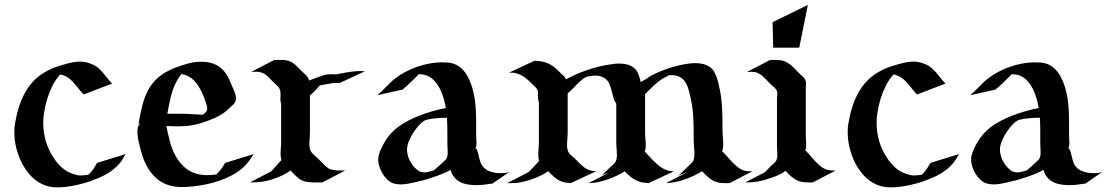

<svg xmlns="http://www.w3.org/2000/svg" viewBox="-20 -755 4594 794"><path d="M499.3 -117.7Q493.7 -107.4 487.7 -97.7Q481.7 -87.9 474.1 -78.9Q462.9 -65.7 449.5 -54.9Q436 -44.2 421 -35.5Q406 -26.9 390.1 -20Q374.3 -13.2 358.4 -7.3Q343 -1.7 323.7 3.5Q304.4 8.8 284.2 12.7Q263.9 16.6 243.9 18.6Q223.9 20.5 206.8 19.5Q184.1 18.3 164.3 10.6Q144.5 2.9 127.9 -9.6Q111.3 -22.2 97.8 -38.8Q84.2 -55.4 73.9 -74.3Q63.5 -93.3 56.2 -113.8Q48.8 -134.3 44.7 -154.5Q43.2 -162.4 42.2 -168.9Q41.3 -175.5 40.6 -181.8Q40 -188 39.8 -194.6Q39.6 -201.2 39.3 -209Q38.8 -226.1 41.9 -243.3Q44.9 -260.5 48.6 -276.9Q53.2 -297.4 59.8 -317.5Q66.4 -337.6 75.6 -356.7Q84.7 -375.7 96.7 -393.1Q108.6 -410.4 124 -425.3Q134 -435.1 146.1 -443.8Q158.2 -452.6 171.4 -459.8Q184.6 -467 198.2 -472.8Q211.9 -478.5 225.1 -482.4Q238 -486.3 251.5 -490.2Q264.9 -494.1 278.6 -496.8Q292.2 -499.5 306.2 -500.2Q320.1 -501 333.7 -498Q340.1 -496.8 346.1 -494.8Q352.1 -492.7 357.9 -490.5Q372.6 -485.4 383.9 -475.8Q395.3 -466.3 405.2 -455Q415 -443.6 424.2 -431.6Q433.3 -419.7 443.6 -409.4Q414.1 -397.9 384.8 -386.8Q355.5 -375.7 325.9 -364.3Q317.4 -372.8 309.8 -382.4Q302.2 -392.1 294.6 -401.5Q286.9 -410.9 278.4 -419.6Q270 -428.2 259.8 -434.8Q252.4 -439.7 245 -442.3Q237.5 -444.8 229.2 -447.5Q209.2 -425.3 196.5 -399.5Q183.8 -373.8 175 -345.5Q166 -316.2 161.9 -286.7Q157.7 -257.3 159.5 -228.3Q161.4 -199.2 169.7 -170.8Q178 -142.3 193.8 -115Q200.4 -103.8 208.3 -92.8Q216.1 -81.8 225.5 -72Q234.9 -62.3 245.6 -54.2Q256.3 -46.1 268.6 -40.8Q274.9 -38.1 281.6 -36Q288.3 -33.9 294.9 -32Q305.4 -28.8 316.4 -29.4Q327.4 -30 337.9 -31.2H338.9Q340.8 -32 345.7 -32.7Q357.4 -43 365.7 -55.4Q374 -67.9 381.8 -81.5Z M548.3 -203.6Q547.6 -216.1 549.9 -226.9Q552.2 -237.8 560.8 -245.4L552.7 -242.7Q556.4 -261.7 560.1 -281.1Q563.7 -300.5 568.7 -319.6Q573.7 -338.6 580.8 -356.8Q587.9 -375 598.1 -391.8Q611.6 -413.8 628.9 -429.7Q646.2 -445.6 666.6 -457.2Q687 -468.8 709.6 -476.9Q732.2 -485.1 756.1 -491.9Q767.3 -495.1 779.7 -497.1Q792 -499 804.4 -499.5Q816.9 -500 829.2 -498.9Q841.6 -497.8 853 -494.6Q873.3 -489 887.3 -478.6Q901.4 -468.3 911.5 -454.3Q921.6 -440.4 929.1 -424Q936.5 -407.5 943.6 -389.9Q945.8 -384.5 948.4 -378.5Q950.9 -372.6 952.9 -366.3Q954.8 -360.1 955.8 -353.8Q956.8 -347.4 955.3 -341.6Q952.6 -330.6 944.9 -322.9Q937.3 -315.2 929 -308.3Q923.3 -303.5 917.6 -298Q911.9 -292.5 905.8 -288.3Q892.6 -279.3 878.1 -272Q863.5 -264.6 848.6 -259Q844.2 -257.3 837.5 -255Q830.8 -252.7 823.5 -250.1Q816.2 -247.6 808.8 -245.2Q801.5 -242.9 795.4 -241.5Q768.3 -234.6 741.1 -233.3Q713.9 -231.9 686 -233.2L668.5 -233.9Q669.7 -223.9 671.8 -214.2Q673.8 -204.6 676.5 -195.3Q679.2 -185.3 681.3 -175.5Q683.3 -165.8 686.5 -156Q691.7 -139.9 699.1 -123.8Q706.5 -107.7 716.7 -93.3Q726.8 -78.9 739.5 -66.8Q752.2 -54.7 767.6 -46.4Q780 -39.8 793.2 -36.3Q806.4 -32.7 819.9 -31.5Q833.5 -30.3 847.3 -31Q861.1 -31.7 874.8 -33.7Q886.2 -43.9 894.9 -56.3Q903.6 -68.6 911.6 -81.5Q941.2 -90.8 970.3 -99.7Q999.5 -108.6 1029.1 -117.7Q1019.3 -102.1 1008.8 -87.9Q998.3 -73.7 984.4 -61.3Q964.6 -43.7 940.1 -30.6Q915.5 -17.6 888.8 -8.2Q862.1 1.2 834.5 7Q806.9 12.7 781 15.6Q765.1 17.3 748.7 18.2Q732.2 19 715.9 17.8Q699.7 16.6 684 12.7Q668.2 8.8 653.6 1Q638.9 -6.8 627.1 -17.3Q615.2 -27.8 605.5 -40.3Q595.7 -52.7 588 -66.8Q580.3 -80.8 574.2 -95.7Q570.8 -104.2 568.1 -112.9Q565.4 -121.6 563 -130.4Q558.1 -148.4 553.8 -166.9Q549.6 -185.3 548.3 -203.6ZM705.1 -408.2Q698 -393.8 693.1 -378.4Q688.2 -363 684.6 -347.4Q680.9 -331.8 677.9 -315.9Q674.8 -300 671.9 -284.4Q685.5 -285.2 698.9 -284.8Q712.2 -284.4 725.1 -284.4Q734.6 -284.4 744 -284.3Q753.4 -284.2 762.9 -283.7Q777.3 -283 791.5 -281.9Q805.7 -280.8 820.1 -281.2L831.1 -291L833.5 -294.2Q834.7 -296.1 835.2 -297.1Q835.7 -298.1 836.2 -300.3Q837.4 -306.2 836.4 -312.4Q835.4 -318.6 833.5 -324.2Q827.9 -341.8 821 -359.1Q814.2 -376.5 804.9 -392.1Q798.8 -402.6 791.4 -412.1Q783.9 -421.6 774.9 -429.1Q765.9 -436.5 755.1 -441.5Q744.4 -446.5 731.7 -448.5Q730.7 -448.5 730.2 -448.7L728 -446Q720.9 -437 715.5 -427.9Q710 -418.7 705.1 -408.2ZM836.7 -297.6Q836.2 -296.9 835.7 -296.3Q835.2 -295.7 834.7 -294.9Q835.7 -296.1 836.4 -297.2Q837.2 -298.3 836.7 -297.6ZM750.5 -467Q750.2 -467 750 -466.8Q750.2 -466.8 750.2 -466.9Q750.2 -467 750.5 -467Z M1113.8 -506.8Q1126.5 -506.8 1139.5 -507.3Q1152.6 -507.8 1165 -505.4Q1175.5 -503.4 1184.2 -498.8Q1192.9 -494.1 1200.4 -487.8Q1208 -481.4 1214.8 -474.1Q1221.7 -466.8 1228.8 -459.7Q1232.2 -456.3 1236.1 -453Q1240 -449.7 1243.7 -446.2Q1247.3 -442.6 1250.4 -438.7Q1253.4 -434.8 1255.4 -430.2Q1256.1 -428.2 1256.7 -426Q1257.3 -423.8 1257.8 -421.9Q1271 -427.5 1284.9 -432.1Q1298.8 -436.8 1314.7 -442.9Q1326.4 -447 1340.5 -447.8Q1354.5 -448.5 1366.9 -447.3Q1367.9 -447.3 1369.3 -447.4Q1370.6 -447.5 1372.1 -447.8Q1374 -448.2 1376.1 -448.5Q1378.2 -448.7 1379.4 -449.2L1410.9 -455.1Q1430.7 -458.5 1449.7 -460.3Q1468.8 -462.2 1488.8 -460.2L1383.5 -411.1Q1376.7 -411.6 1370.2 -411.9Q1363.8 -412.1 1357.2 -411.6Q1343.3 -409.7 1329.6 -406.7Q1315.9 -403.8 1302 -401.6Q1296.4 -395.3 1291.1 -389Q1285.9 -382.8 1280 -377Q1275.6 -372.8 1271.1 -368.7Q1266.6 -364.5 1261.7 -360.6V-204.1Q1261.7 -195.3 1260.7 -185.9Q1259.8 -176.5 1259.4 -167Q1259 -157.5 1259.9 -148.3Q1260.7 -139.2 1264.6 -131.1Q1267.1 -126.2 1270.4 -122.3Q1273.7 -118.4 1277.6 -114.9Q1281.5 -111.3 1285.5 -108Q1289.6 -104.7 1293.2 -101.3Q1304.9 -90.3 1315.4 -78.9Q1325.9 -67.4 1339.1 -58.1Q1347.4 -54.4 1355.8 -52.6Q1364.3 -50.8 1372.8 -50.2Q1381.3 -49.6 1390.1 -49.7Q1398.9 -49.8 1407.7 -49.8L1313 -0.7Q1303.5 -0.7 1293.9 -0.5Q1284.4 -0.2 1275 -0.5Q1265.6 -0.7 1256.2 -2Q1246.8 -3.2 1237.5 -5.9Q1229.7 -8.1 1223 -12.1Q1216.3 -16.1 1210.2 -21.2Q1204.1 -26.4 1198.6 -32.1Q1193.1 -37.8 1187.7 -43.7L1181.6 -49.6Q1169.4 -41 1154.4 -33.3Q1139.4 -25.6 1123.3 -19.5Q1107.2 -13.4 1091.3 -9.2Q1075.4 -4.9 1061.8 -3.2Q1049.3 -1.5 1037.6 -1.1Q1025.9 -0.7 1013.4 -0.7L1100.6 -45.9L1102.8 -48.1Q1113.8 -59.1 1123.5 -70.7Q1133.3 -82.3 1144 -93.3Q1141.4 -101.6 1140.7 -110.2Q1140.1 -118.9 1140.5 -127.7Q1140.9 -136.5 1141.7 -145.4Q1142.6 -154.3 1142.6 -162.8V-323.7Q1139.9 -334.7 1139.6 -345.7Q1139.6 -350.1 1139.9 -355.5Q1140.1 -360.8 1140.1 -366.3Q1140.1 -371.8 1139.4 -377Q1138.7 -382.1 1137 -386.2Q1133.1 -395.3 1125.5 -401.6Q1117.9 -408 1111.1 -414.6Q1104.7 -420.7 1098.8 -427.4Q1092.8 -434.1 1086.2 -440.1Q1079.6 -446 1072 -450.4Q1064.5 -454.8 1055.2 -456.8Q1046.4 -458.7 1037.1 -458.3Q1027.8 -457.8 1019 -457.8ZM1143.1 -51H1143.3Q1144 -51 1145.1 -51.3Q1146.2 -51.5 1147.2 -51.6Q1148.2 -51.8 1148.8 -51.9Q1149.4 -52 1148.7 -52ZM1367.9 -447Q1366.7 -446.8 1367.3 -446.8Q1367.9 -446.8 1369.4 -447.3Q1368.9 -447 1367.9 -447ZM1080.1 -28.8Q1080.3 -28.8 1080.3 -28.9Q1080.3 -29.1 1080.6 -29.1H1080.3Q1080.1 -29.1 1080.1 -28.8Z M1540.5 -361.3Q1550.5 -369.6 1559.7 -378.8Q1568.8 -387.9 1578 -397.1Q1587.2 -406.2 1596.4 -415.2Q1605.7 -424.1 1616 -431.9Q1634 -445.8 1656.6 -457.8Q1679.2 -469.7 1703.7 -478.4Q1728.3 -487.1 1753.3 -491.9Q1778.3 -496.8 1801.5 -497.1Q1817.1 -497.3 1833 -496.1Q1848.9 -494.9 1863.5 -488.5Q1875.2 -483.4 1884.6 -475.5Q1894 -467.5 1901.6 -457.8Q1909.2 -448 1915 -436.8Q1920.9 -425.5 1925.3 -414.3Q1934.1 -392.1 1939 -369.3Q1943.8 -346.4 1946 -323.2Q1948.2 -300 1948.7 -276.5Q1949.2 -252.9 1949.2 -229.5Q1949.2 -220 1949 -210.3Q1948.7 -200.7 1949.2 -191.2Q1950 -178.2 1950.4 -165.3Q1950.9 -152.3 1946 -140.1L1949 -141.4Q1954.8 -131.3 1957.2 -121.1Q1959.5 -110.8 1961.9 -100.7Q1964.4 -90.6 1968.1 -80.8Q1971.9 -71 1980.7 -62Q1984.9 -57.9 1990.2 -54.1Q1995.6 -50.3 2001 -48.1Q2013.2 -43.2 2026.5 -40.8Q2039.8 -38.3 2053 -38.8Q2057.1 -39.1 2060.9 -39.2Q2064.7 -39.3 2068.8 -39.8Q2071 -40 2074.8 -40.8Q2078.6 -41.5 2081.9 -42Q2085.2 -42.5 2086.8 -42.6Q2088.4 -42.7 2086.4 -41.7Q2085 -41 2083.5 -40.6Q2082 -40.3 2080.6 -39.8L2016.8 3.9Q2000.7 6.6 1981.9 8.8Q1963.1 11 1944.1 10.6Q1925 10.3 1907 6.2Q1888.9 2.2 1874.8 -7.3Q1870.6 -10 1867.8 -12.3Q1865 -14.6 1862.8 -17.1Q1860.6 -19.5 1858.4 -22.5Q1856.2 -25.4 1853.3 -29.3Q1849.6 -34.2 1847.4 -40Q1845.2 -45.9 1843.8 -52.2Q1824.5 -42 1804.2 -34.1Q1783.9 -26.1 1763.9 -19.8Q1752.2 -16.1 1740 -12.2Q1727.8 -8.3 1715.6 -6.1Q1718 -6.8 1716.2 -6.3Q1714.4 -5.9 1710.7 -4.9Q1707 -3.9 1702.6 -2.9Q1698.2 -2 1695.8 -1.2L1678.7 2.4Q1665 5.4 1650.8 7Q1636.5 8.5 1622.6 6.6Q1614.3 5.6 1606.8 3.3Q1599.4 1 1592.5 -3.7Q1581.1 -11.2 1571.3 -23.6Q1561.5 -35.9 1554.9 -50.2Q1548.3 -64.5 1545.5 -79.7Q1542.7 -95 1545.4 -108.6Q1547.9 -120.8 1552.7 -132.3Q1557.6 -143.8 1563.2 -154.5Q1571.8 -170.7 1582.3 -185.4Q1592.8 -200.2 1606 -212.6Q1622.1 -228.5 1643.7 -241.9Q1665.3 -255.4 1688.8 -266.1Q1712.4 -276.9 1736.6 -285Q1760.7 -293.2 1782.2 -298.8Q1792.5 -301.5 1802.9 -303.8Q1813.2 -306.2 1823.7 -308.1Q1820.6 -328.1 1814.9 -347.5Q1809.3 -366.9 1800.3 -385.5Q1794.9 -396.2 1788.5 -406Q1782 -415.8 1773.8 -423.8Q1765.6 -431.9 1755.6 -437.6Q1745.6 -443.4 1733.6 -446Q1728.3 -447.3 1722.9 -447.6Q1717.5 -448 1711.9 -448.2Q1708.5 -444.8 1705.3 -441.5Q1702.1 -438.2 1698.7 -434.8Q1685.5 -421.6 1672.4 -409.1Q1659.2 -396.5 1644.8 -384.5ZM1830.1 -188.2Q1830.1 -208 1829.8 -228.1Q1829.6 -248.3 1828.1 -268.3Q1805.9 -267.8 1784.1 -266.1Q1762.2 -264.4 1740.5 -259Q1736.8 -256.8 1734 -255.1Q1731.2 -253.4 1728.6 -251.7Q1726.1 -250 1723.5 -247.7Q1720.9 -245.4 1717.8 -242.2Q1709.2 -233.6 1700 -221.6Q1690.7 -209.5 1682.9 -195.8Q1675 -182.1 1669.6 -168Q1664.1 -153.8 1663.3 -141.4Q1662.6 -129.6 1665.2 -118Q1667.7 -106.4 1672.6 -95.5Q1677.5 -84.5 1684.4 -74.7Q1691.4 -64.9 1700 -57.1Q1703.1 -54.4 1707.6 -50.9Q1712.2 -47.4 1716.3 -45.7Q1723.9 -43 1730.3 -42.4Q1736.8 -41.7 1744.6 -42.7Q1754.4 -44.7 1761.7 -46.9L1764.6 -47.9Q1765.4 -48.1 1766.5 -48.3Q1767.6 -48.6 1768.8 -48.8Q1770.8 -49.3 1771.4 -49.6Q1772 -49.8 1770.8 -49.3H1771.2Q1773.2 -50.5 1774.9 -51.6Q1776.6 -52.7 1778.3 -54Q1787.1 -61 1795.5 -69Q1804 -76.9 1812.5 -84.5L1823.5 -95Q1824 -95.9 1825.1 -97.4Q1826.2 -98.9 1827.1 -100.6Q1829.6 -106 1830.3 -110.8Q1831.8 -119.4 1831.4 -127.8Q1831.1 -136.2 1830.6 -144.8Q1829.8 -155.8 1830 -166.5Q1830.1 -177.2 1830.1 -188.2ZM1828.9 -101.3 1828.6 -101.1Q1828.9 -101.1 1828.9 -101.3Z M2190.2 -503.7Q2208 -503.2 2222.4 -500.4Q2236.8 -497.6 2249.4 -491.6Q2262 -485.6 2273.4 -476.3Q2284.9 -467 2296.9 -454.1Q2299.8 -450.9 2303.1 -448.1Q2306.4 -445.3 2309.6 -442.4Q2312.7 -439.5 2315.4 -436.2Q2318.1 -432.9 2319.8 -429L2320.8 -426.8Q2339.8 -437.7 2360.7 -446.9Q2381.6 -456.1 2403.2 -463.6Q2424.8 -471.2 2446.4 -476.9Q2468 -482.7 2488.5 -486.3Q2502 -488.8 2517.3 -490.7Q2532.7 -492.7 2548.1 -492.1Q2563.5 -491.5 2577.6 -487.2Q2591.8 -482.9 2603.3 -472.9Q2609.6 -467.3 2613.8 -460.6Q2617.9 -453.9 2620.8 -446.5Q2623.8 -439.2 2625.7 -431.4Q2627.7 -423.6 2629.6 -415.5Q2634.5 -418.5 2639.5 -421.4Q2644.5 -424.3 2649.9 -427Q2668.9 -441.2 2689.8 -450.8Q2710.7 -460.4 2732.9 -468.3Q2756.6 -476.6 2780.4 -482.9Q2804.2 -489.3 2829.3 -492.2Q2840.6 -493.7 2852.5 -493.9Q2864.5 -494.1 2876.1 -492.6Q2887.7 -491 2898.6 -486.9Q2909.4 -482.9 2918.7 -475.6Q2927.2 -469 2933.1 -458.9Q2939 -448.7 2943.1 -437.1Q2947.3 -425.5 2950.1 -413.8Q2952.9 -402.1 2955.1 -392.1Q2960.2 -370.1 2962.8 -347.7Q2965.3 -325.2 2966.4 -302.7Q2967.5 -280.3 2967.7 -257.6Q2967.8 -234.9 2967.8 -212.4Q2967.8 -202.6 2969 -191.8Q2970.2 -180.9 2970.7 -169.8Q2971.2 -158.7 2970.3 -147.9Q2969.5 -137.2 2965.3 -127.9L2967.8 -128.9Q2976.6 -120.1 2986.6 -108.4Q2996.6 -96.7 3007.4 -85.3Q3018.3 -74 3029.8 -64.6Q3041.3 -55.2 3052.7 -51Q3062 -47.6 3071.9 -47.1Q3081.8 -46.6 3091.6 -46.6L2996.8 2.4Q2982.7 2.4 2968 2.1Q2953.4 1.7 2939.7 -3.2Q2924.1 -8.8 2910.2 -20.9Q2896.2 -33 2883.3 -47.1Q2882.8 -46.9 2882.4 -46.6Q2882.1 -46.4 2881.6 -46.1Q2868.4 -37.8 2853.3 -30.4Q2838.1 -22.9 2822.1 -16.8Q2806.2 -10.7 2789.9 -6.3Q2773.7 -2 2758.5 0.2Q2757.3 0.5 2754 0.7Q2750.7 1 2746.8 1.3Q2742.9 1.7 2739.4 2.1Q2735.8 2.4 2734.4 2.4L2822 -43Q2821.3 -43 2820.3 -42.5Q2813.7 -39.8 2807.3 -37.5Q2800.8 -35.2 2794.2 -32.7Q2790.5 -30.5 2786.5 -28.7Q2782.5 -26.9 2778.6 -24.9Q2777.6 -24.4 2778.3 -24.8Q2779.1 -25.1 2780.3 -25.9Q2781.5 -26.6 2783.1 -27.5Q2784.7 -28.3 2785.6 -28.8Q2786.1 -29.1 2786.3 -29.3Q2786.4 -29.5 2786.9 -30Q2785.9 -29.5 2785.6 -29.5Q2784.4 -29.1 2785.3 -29.5Q2786.1 -30 2787.8 -30.8Q2798.3 -40 2808 -49.8Q2817.6 -59.6 2827.9 -69.3Q2831.8 -73.2 2835.9 -76.8Q2840.1 -80.3 2843.8 -84.5Q2849.1 -91.8 2850.6 -103Q2852.1 -114.3 2851.7 -126.3Q2851.3 -138.4 2850 -150.4Q2848.6 -162.4 2848.6 -171.1V-211.4Q2848.4 -246.8 2846.1 -281.6Q2843.8 -316.4 2835.9 -350.8Q2832.5 -366.2 2828.2 -382.2Q2824 -398.2 2816.2 -412.1Q2807.9 -426.8 2794.2 -434.8Q2780.5 -442.9 2763.7 -444.1Q2760.3 -444.3 2754.9 -444.3Q2749.5 -444.3 2745.4 -443.8Q2739 -439.7 2732.3 -436Q2725.6 -432.4 2718.8 -429Q2698.7 -415.5 2681.6 -399.3Q2664.6 -383.1 2647.7 -366V-202.9Q2647.7 -194.3 2648.7 -184.4Q2649.7 -174.6 2650.3 -164.3Q2650.9 -154.1 2650 -144.2Q2649.2 -134.3 2645.5 -126L2647.7 -127Q2658.2 -116.5 2668.6 -104.7Q2679 -93 2690.2 -82.4Q2701.4 -71.8 2713.9 -63.1Q2726.3 -54.4 2741.2 -50.3Q2745.6 -49.1 2748.4 -48.5Q2751.2 -47.9 2753.9 -47.6Q2756.6 -47.4 2759.6 -47.1Q2762.7 -46.9 2767.1 -46.6L2661.9 2.4Q2650.1 1.7 2638.8 -0.1Q2627.4 -2 2616.5 -6.6Q2600.8 -13.2 2587.9 -23.8Q2575 -34.4 2563.2 -46.6Q2550.5 -38.1 2534.8 -30.4Q2519 -22.7 2502.3 -16.5Q2485.6 -10.3 2469.1 -5.7Q2452.6 -1.2 2438.5 0.5Q2432.6 1.5 2426.1 1.7Q2419.7 2 2413.8 2.4L2498.5 -41.3Q2489.3 -37.6 2484.1 -35.8Q2479 -33.9 2476.4 -33.2Q2473.9 -32.5 2472.9 -32.2Q2471.9 -32 2470.8 -31.4Q2469.7 -30.8 2467.4 -29.1Q2465.1 -27.3 2459.7 -23.9Q2461.7 -25.1 2463.4 -26.4Q2465.1 -27.6 2466.3 -28.6Q2467 -29.1 2469.2 -30.9Q2471.4 -32.7 2473.9 -34.9Q2476.3 -37.1 2478.5 -39.1Q2480.7 -41 2481.4 -41.5Q2487.8 -47.6 2493.9 -54Q2500 -60.3 2506.3 -66.4Q2510.7 -70.3 2514.5 -73.6Q2518.3 -76.9 2521.4 -80.3Q2524.4 -83.7 2526.5 -88Q2528.6 -92.3 2529.8 -98.4Q2531.2 -106.2 2531.2 -114.1Q2531.2 -122.1 2530.6 -130Q2530 -137.9 2529.3 -145.9Q2528.6 -153.8 2528.6 -161.6V-326.2Q2520.3 -337.9 2516.5 -351.7Q2512.7 -365.5 2509.4 -379.3Q2506.1 -393.1 2501.2 -405.6Q2496.3 -418.2 2485.6 -427.7Q2477.5 -434.8 2467.2 -438.4Q2456.8 -441.9 2446.3 -442.4Q2444.1 -442.4 2439.9 -442.3Q2435.8 -442.1 2433.1 -442.1Q2429.9 -441.7 2426.3 -441Q2422.6 -440.4 2419.1 -439.9Q2415.5 -439.5 2412.5 -438.8Q2409.4 -438.2 2408 -438Q2399.9 -435.1 2392.3 -429.7Q2384.8 -424.3 2377.8 -418Q2370.8 -411.6 2364.5 -404.8Q2358.2 -397.9 2352.3 -391.8Q2346.2 -385.7 2340.1 -380.1Q2334 -374.5 2327.6 -369.1V-204.8Q2327.6 -195.6 2326.7 -186.2Q2325.7 -176.8 2325.2 -167.5Q2324.7 -158.2 2325.2 -148.9Q2325.7 -139.6 2328.6 -130.9Q2330.3 -126 2333.3 -122.1Q2336.2 -118.2 2339.8 -114.6Q2343.5 -111.1 2347.5 -107.9Q2351.6 -104.7 2355 -101.6Q2361.8 -95 2368.7 -87.9Q2375.5 -80.8 2382.6 -74.1Q2389.6 -67.4 2397.5 -61.6Q2405.3 -55.9 2414.6 -52.5Q2422.1 -49.6 2429.7 -48.5Q2437.3 -47.4 2445.1 -46.6L2339.8 2.4Q2330.1 1.7 2320.4 0.2Q2310.8 -1.2 2301.5 -4.6Q2293.2 -7.8 2285.9 -12.6Q2278.6 -17.3 2272 -22.8Q2265.4 -28.3 2259.3 -34.5Q2253.2 -40.8 2247.1 -46.9Q2234.6 -38.3 2220.2 -31.1Q2205.8 -23.9 2190.7 -17.9Q2175.5 -12 2160 -7.6Q2144.5 -3.2 2130.4 -0.7Q2117.2 1.7 2103.9 2.1Q2090.6 2.4 2077.4 2.4L2166.5 -43.7Q2177.7 -54.7 2188.1 -66.4Q2198.5 -78.1 2209.5 -89.6Q2206.5 -98.6 2206.1 -107.8Q2205.6 -116.9 2206.2 -126.3Q2206.8 -135.7 2207.6 -145Q2208.5 -154.3 2208.5 -163.6V-332.3Q2205.1 -341.6 2204.8 -350.8Q2204.6 -354.7 2204.8 -359Q2205.1 -363.3 2205.1 -367.6Q2205.1 -371.8 2204.5 -376Q2203.9 -380.1 2202.1 -383.8Q2200.2 -387.7 2197.4 -391Q2194.6 -394.3 2191.5 -397.2Q2188.5 -400.1 2185.3 -403Q2182.1 -405.8 2179.2 -408.9Q2165.3 -423.8 2149 -435.7Q2132.8 -447.5 2112.8 -452.4Q2106 -454.3 2098.9 -454.3Q2091.8 -454.3 2085 -454.6ZM2209 -48.1Q2210.7 -48.3 2212.3 -48.7Q2213.9 -49.1 2212.6 -48.8ZM2457.8 -22.7 2459.7 -23.9Q2459.2 -23.4 2458.7 -23.3Q2458.3 -23.2 2457.8 -22.7ZM2457 -22.2 2457.8 -22.7Q2457.3 -22.2 2457 -22.2Z M3161.6 -505.4 3152.1 -503.9Q3152.3 -503.9 3153.3 -504.4L3162.6 -505.9L3164.1 -506.6H3168L3168.7 -506.8Q3172.1 -507.3 3176 -507.2Q3179.9 -507.1 3183.6 -507.1Q3195.1 -507.1 3204.1 -506.2Q3213.1 -505.4 3221.1 -502.8Q3229 -500.2 3236.7 -495.6Q3244.4 -491 3253.7 -483.2Q3261.7 -476.3 3268.7 -468.4Q3275.6 -460.4 3283.2 -453.4Q3286.9 -450 3291 -446.4Q3295.2 -442.9 3299.1 -439.2Q3303 -435.5 3306.2 -431.3Q3309.3 -427 3311.3 -422.1Q3314.2 -414.1 3313.2 -405.6Q3312.3 -397.2 3312.3 -388.9V-189.5Q3312.3 -182.1 3313 -174.7Q3313.7 -167.2 3313.8 -159.8Q3314 -152.3 3313.2 -145Q3312.5 -137.7 3309.6 -130.9L3312.3 -131.8Q3320.8 -123.3 3330.2 -112.2Q3339.6 -101.1 3349.7 -90.1Q3359.9 -79.1 3370.6 -69.8Q3381.3 -60.5 3392.6 -55.7Q3402.8 -51.3 3413.7 -50.4Q3424.6 -49.6 3435.5 -49.6L3340.8 -0.5Q3333.3 -0.5 3325.4 -0.5Q3317.6 -0.5 3309.7 -1.1Q3301.8 -1.7 3294.2 -3.2Q3286.6 -4.6 3279.5 -7.8Q3264.4 -14.4 3252.1 -25.3Q3239.7 -36.1 3228.5 -48.6L3226.1 -46.9Q3216.3 -39.8 3204.6 -33.9Q3192.9 -28.1 3181.6 -23.9Q3164.3 -17.8 3150.3 -13.4Q3136.2 -9 3122.7 -6.1Q3109.1 -3.2 3094.6 -1.8Q3080.1 -0.5 3061.8 -0.5L3143.8 -43Q3150.1 -49.6 3156.1 -56.3Q3162.1 -63 3168.9 -69.3Q3173.6 -73.5 3178.2 -77.5Q3182.9 -81.5 3187.3 -86.2Q3191.9 -93 3193.4 -100.7Q3194.8 -108.4 3194.8 -116.3Q3194.8 -124.3 3194 -132.3Q3193.1 -140.4 3193.1 -148.2V-347.7Q3193.1 -351.3 3193.6 -355.3Q3194.1 -359.4 3194.3 -363.4Q3194.6 -367.4 3194.5 -371.2Q3194.3 -375 3192.9 -378.7Q3190.9 -383.3 3187.7 -387.3Q3184.6 -391.4 3180.8 -394.9Q3177 -398.4 3173 -401.6Q3168.9 -404.8 3165.5 -408.2Q3161.4 -412.4 3157.5 -416.5Q3153.6 -420.7 3149.4 -424.8Q3142.8 -431.6 3136 -438Q3129.2 -444.3 3121.1 -449.2Q3119.4 -450.4 3115.7 -452.3Q3112.1 -454.1 3110.1 -454.8Q3106.7 -456.1 3104 -456.8Q3103.5 -457 3102.9 -457Q3102.3 -457 3101.6 -457.3Q3093.5 -458 3085.4 -458Q3083.7 -457.8 3082.2 -457.8Q3080.6 -457.8 3078.9 -457.8Q3077.6 -457.5 3075.1 -457.4Q3072.5 -457.3 3072.8 -457.5H3069.3ZM3320.8 -734.6 3285.2 -557.9H3177.5L3175 -663.3Z M3945.6 -117.7Q3939.9 -107.4 3934 -97.7Q3928 -87.9 3920.4 -78.9Q3909.2 -65.7 3895.8 -54.9Q3882.3 -44.2 3867.3 -35.5Q3852.3 -26.9 3836.4 -20Q3820.6 -13.2 3804.7 -7.3Q3789.3 -1.7 3770 3.5Q3750.7 8.8 3730.5 12.7Q3710.2 16.6 3690.2 18.6Q3670.2 20.5 3653.1 19.5Q3630.4 18.3 3610.6 10.6Q3590.8 2.9 3574.2 -9.6Q3557.6 -22.2 3544.1 -38.8Q3530.5 -55.4 3520.1 -74.3Q3509.8 -93.3 3502.4 -113.8Q3495.1 -134.3 3491 -154.5Q3489.5 -162.4 3488.5 -168.9Q3487.5 -175.5 3486.9 -181.8Q3486.3 -188 3486.1 -194.6Q3485.8 -201.2 3485.6 -209Q3485.1 -226.1 3488.2 -243.3Q3491.2 -260.5 3494.9 -276.9Q3499.5 -297.4 3506.1 -317.5Q3512.7 -337.6 3521.9 -356.7Q3531 -375.7 3543 -393.1Q3554.9 -410.4 3570.3 -425.3Q3580.3 -435.1 3592.4 -443.8Q3604.5 -452.6 3617.7 -459.8Q3630.9 -467 3644.5 -472.8Q3658.2 -478.5 3671.4 -482.4Q3684.3 -486.3 3697.8 -490.2Q3711.2 -494.1 3724.9 -496.8Q3738.5 -499.5 3752.4 -500.2Q3766.4 -501 3780 -498Q3786.4 -496.8 3792.4 -494.8Q3798.3 -492.7 3804.2 -490.5Q3818.8 -485.4 3830.2 -475.8Q3841.6 -466.3 3851.4 -455Q3861.3 -443.6 3870.5 -431.6Q3879.6 -419.7 3889.9 -409.4Q3860.4 -397.9 3831.1 -386.8Q3801.8 -375.7 3772.2 -364.3Q3763.7 -372.8 3756.1 -382.4Q3748.5 -392.1 3740.8 -401.5Q3733.2 -410.9 3724.7 -419.6Q3716.3 -428.2 3706.1 -434.8Q3698.7 -439.7 3691.3 -442.3Q3683.8 -444.8 3675.5 -447.5Q3655.5 -425.3 3642.8 -399.5Q3630.1 -373.8 3621.3 -345.5Q3612.3 -316.2 3608.2 -286.7Q3604 -257.3 3605.8 -228.3Q3607.7 -199.2 3616 -170.8Q3624.3 -142.3 3640.1 -115Q3646.7 -103.8 3654.5 -92.8Q3662.4 -81.8 3671.8 -72Q3681.2 -62.3 3691.9 -54.2Q3702.6 -46.1 3714.8 -40.8Q3721.2 -38.1 3727.9 -36Q3734.6 -33.9 3741.2 -32Q3751.7 -28.8 3762.7 -29.4Q3773.7 -30 3784.2 -31.2H3785.2Q3787.1 -32 3792 -32.7Q3803.7 -43 3812 -55.4Q3820.3 -67.9 3828.1 -81.5Z M3992.4 -361.3Q4002.4 -369.6 4011.6 -378.8Q4020.8 -387.9 4029.9 -397.1Q4039.1 -406.2 4048.3 -415.2Q4057.6 -424.1 4067.9 -431.9Q4085.9 -445.8 4108.5 -457.8Q4131.1 -469.7 4155.6 -478.4Q4180.2 -487.1 4205.2 -491.9Q4230.2 -496.8 4253.4 -497.1Q4269 -497.3 4284.9 -496.1Q4300.8 -494.9 4315.4 -488.5Q4327.1 -483.4 4336.5 -475.5Q4345.9 -467.5 4353.5 -457.8Q4361.1 -448 4366.9 -436.8Q4372.8 -425.5 4377.2 -414.3Q4386 -392.1 4390.9 -369.3Q4395.8 -346.4 4397.9 -323.2Q4400.1 -300 4400.6 -276.5Q4401.1 -252.9 4401.1 -229.5Q4401.1 -220 4400.9 -210.3Q4400.6 -200.7 4401.1 -191.2Q4401.9 -178.2 4402.3 -165.3Q4402.8 -152.3 4397.9 -140.1L4400.9 -141.4Q4406.7 -131.3 4409.1 -121.1Q4411.4 -110.8 4413.8 -100.7Q4416.3 -90.6 4420 -80.8Q4423.8 -71 4432.6 -62Q4436.8 -57.9 4442.1 -54.1Q4447.5 -50.3 4452.9 -48.1Q4465.1 -43.2 4478.4 -40.8Q4491.7 -38.3 4504.9 -38.8Q4509 -39.1 4512.8 -39.2Q4516.6 -39.3 4520.8 -39.8Q4522.9 -40 4526.7 -40.8Q4530.5 -41.5 4533.8 -42Q4537.1 -42.5 4538.7 -42.6Q4540.3 -42.7 4538.3 -41.7Q4536.9 -41 4535.4 -40.6Q4533.9 -40.3 4532.5 -39.8L4468.8 3.9Q4452.6 6.6 4433.8 8.8Q4415 11 4396 10.6Q4377 10.3 4358.9 6.2Q4340.8 2.2 4326.7 -7.3Q4322.5 -10 4319.7 -12.3Q4316.9 -14.6 4314.7 -17.1Q4312.5 -19.5 4310.3 -22.5Q4308.1 -25.4 4305.2 -29.3Q4301.5 -34.2 4299.3 -40Q4297.1 -45.9 4295.7 -52.2Q4276.4 -42 4256.1 -34.1Q4235.8 -26.1 4215.8 -19.8Q4204.1 -16.1 4191.9 -12.2Q4179.7 -8.3 4167.5 -6.1Q4169.9 -6.8 4168.1 -6.3Q4166.3 -5.9 4162.6 -4.9Q4158.9 -3.9 4154.5 -2.9Q4150.1 -2 4147.7 -1.2L4130.6 2.4Q4116.9 5.4 4102.7 7Q4088.4 8.5 4074.5 6.6Q4066.2 5.6 4058.7 3.3Q4051.3 1 4044.4 -3.7Q4033 -11.2 4023.2 -23.6Q4013.4 -35.9 4006.8 -50.2Q4000.2 -64.5 3997.4 -79.7Q3994.6 -95 3997.3 -108.6Q3999.8 -120.8 4004.6 -132.3Q4009.5 -143.8 4015.1 -154.5Q4023.7 -170.7 4034.2 -185.4Q4044.7 -200.2 4057.9 -212.6Q4074 -228.5 4095.6 -241.9Q4117.2 -255.4 4140.7 -266.1Q4164.3 -276.9 4188.5 -285Q4212.6 -293.2 4234.1 -298.8Q4244.4 -301.5 4254.8 -303.8Q4265.1 -306.2 4275.6 -308.1Q4272.5 -328.1 4266.8 -347.5Q4261.2 -366.9 4252.2 -385.5Q4246.8 -396.2 4240.4 -406Q4233.9 -415.8 4225.7 -423.8Q4217.5 -431.9 4207.5 -437.6Q4197.5 -443.4 4185.5 -446Q4180.2 -447.3 4174.8 -447.6Q4169.4 -448 4163.8 -448.2Q4160.4 -444.8 4157.2 -441.5Q4154.1 -438.2 4150.6 -434.8Q4137.5 -421.6 4124.3 -409.1Q4111.1 -396.5 4096.7 -384.5ZM4282 -188.2Q4282 -208 4281.7 -228.1Q4281.5 -248.3 4280 -268.3Q4257.8 -267.8 4236 -266.1Q4214.1 -264.4 4192.4 -259Q4188.7 -256.8 4185.9 -255.1Q4183.1 -253.4 4180.5 -251.7Q4178 -250 4175.4 -247.7Q4172.9 -245.4 4169.7 -242.2Q4161.1 -233.6 4151.9 -221.6Q4142.6 -209.5 4134.8 -195.8Q4127 -182.1 4121.5 -168Q4116 -153.8 4115.2 -141.4Q4114.5 -129.6 4117.1 -118Q4119.6 -106.4 4124.5 -95.5Q4129.4 -84.5 4136.4 -74.7Q4143.3 -64.9 4151.9 -57.1Q4155 -54.4 4159.5 -50.9Q4164.1 -47.4 4168.2 -45.7Q4175.8 -43 4182.3 -42.4Q4188.7 -41.7 4196.5 -42.7Q4206.3 -44.7 4213.6 -46.9L4216.6 -47.9Q4217.3 -48.1 4218.4 -48.3Q4219.5 -48.6 4220.7 -48.8Q4222.7 -49.3 4223.3 -49.6Q4223.9 -49.8 4222.7 -49.3H4223.1Q4225.1 -50.5 4226.8 -51.6Q4228.5 -52.7 4230.2 -54Q4239 -61 4247.4 -69Q4255.9 -76.9 4264.4 -84.5L4275.4 -95Q4275.9 -95.9 4277 -97.4Q4278.1 -98.9 4279.1 -100.6Q4281.5 -106 4282.2 -110.8Q4283.7 -119.4 4283.3 -127.8Q4283 -136.2 4282.5 -144.8Q4281.7 -155.8 4281.9 -166.5Q4282 -177.2 4282 -188.2ZM4280.8 -101.3 4280.5 -101.1Q4280.8 -101.1 4280.8 -101.3Z"/></svg>

Font: Autopia
Style: Bold
Weight: 700
Designer: Antoine Gelgon
Foundry: Antoine Gelgon
Version: 001.000